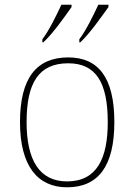

<svg xmlns="http://www.w3.org/2000/svg" viewBox="-20 -786 571 816"><path d="M317 -619V-606H321C362 -643 416 -722 441 -756V-766H398C377 -721 346 -657 317 -619ZM160 -619V-606H164C205 -643 260 -722 284 -756V-766H241C220 -721 189 -657 160 -619ZM265 10C397 10 466 -79 466 -267C466 -459 396 -542 270 -542C135 -542 65 -454 65 -267C65 -79 141 10 265 10ZM265 -15C146 -15 93 -108 93 -267C93 -433 144 -517 270 -517C386 -517 438 -438 438 -267C438 -115 393 -15 265 -15Z"/></svg>

Font: Noto Serif Georgian Thin
Style: Regular
Weight: 100
Designer: Monotype Design Team, Akaki Razmadze
Foundry: Google LLC
Version: Version 2.003